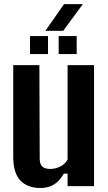

<svg xmlns="http://www.w3.org/2000/svg" viewBox="-20 -923 536 952"><path d="M180.5 9.2Q117.9 9.2 81.7 -27.2Q45.6 -63.7 45.6 -147.2V-600H175.3L176.9 -136.2Q176.9 -109.9 189.3 -97.6Q201.7 -85.3 229.6 -85.3Q255.2 -85.3 280.2 -98.2Q305.2 -111 315.1 -133V-600H446.3V0H315.1V-62.2H296.9Q274.5 -24 246.4 -7.4Q218.3 9.2 180.5 9.2ZM270.9 -655V-744.3H360.2V-655ZM128.8 -655V-744.3H218.1V-655ZM204.9 -770.2 297.6 -902.6H390.8L293.4 -770.2Z"/></svg>

Font: Big Shoulders Text SC Thin
Style: Regular
Weight: 100
Designer: Patric King
Foundry: XO Type Co
Version: Version 2.002